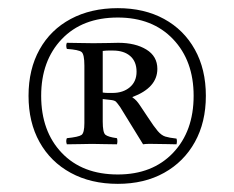

<svg xmlns="http://www.w3.org/2000/svg" viewBox="-20 -789 575 471"><path d="M269 -338Q203 -338 153.5 -365Q104 -392 77 -440.5Q50 -489 50 -554Q50 -619 77 -667.5Q104 -716 153.5 -742.5Q203 -769 269 -769Q334 -769 382.5 -742.5Q431 -716 458 -667.5Q485 -619 485 -554Q485 -489 458 -440.5Q431 -392 382.5 -365Q334 -338 269 -338ZM269 -361Q354 -361 404.5 -414Q455 -467 455 -554Q455 -640 404.5 -693Q354 -746 269 -746Q182 -746 131.5 -693Q81 -640 81 -554Q81 -467 131.5 -414Q182 -361 269 -361ZM250 -544 232 -546V-491Q232 -464 238.5 -458.5Q245 -453 267 -450Q269 -443 267 -435Q252 -435 233.5 -435.5Q215 -436 206 -436Q198 -436 178 -435.5Q158 -435 144 -435Q141 -443 144 -450Q173 -453 180 -458Q187 -463 187 -487V-628Q187 -656 180 -661.5Q173 -667 144 -669Q141 -677 144 -684Q162 -684 175 -683.5Q188 -683 209 -683Q231 -683 247 -683.5Q263 -684 270 -684Q312 -684 339 -667.5Q366 -651 366 -620Q366 -574 305 -551V-550Q311 -546 315 -541.5Q319 -537 323 -531L343 -501Q358 -478 367 -467.5Q376 -457 385.5 -454Q395 -451 413 -449Q415 -443 413 -435Q407 -435 389 -435.5Q371 -436 355 -436Q349 -436 343 -436Q337 -436 331 -435L275 -526Q268 -536 264.5 -539.5Q261 -543 250 -544ZM232 -562Q239 -561 244.5 -561Q250 -561 256 -561Q282 -561 298.5 -575Q315 -589 315 -613Q315 -638 299.5 -651.5Q284 -665 257 -665Q252 -665 246 -665Q240 -665 232 -664Z"/></svg>

Font: Castoro Titling
Style: Regular
Weight: 400
Version: Version 2.04